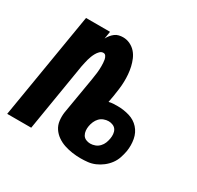

<svg xmlns="http://www.w3.org/2000/svg" viewBox="-130 -680 853 831"><g transform="rotate(30 296.5 -265.0)"><path d="M364 8Q343 8 322 5Q301 2 281.5 -4.5Q262 -11 245.5 -22.5Q229 -34 218 -50.5Q207 -67 204.5 -88Q202 -109 205 -130L236 -313Q237 -322 238.5 -330.5Q240 -339 241 -347.5Q242 -356 242.5 -364.5Q243 -373 243 -381.5Q243 -390 242.5 -398.5Q242 -407 240.5 -415Q239 -423 234.5 -430Q230 -437 222 -437Q212 -437 204.5 -429.5Q197 -422 192 -413Q187 -404 183.5 -395Q180 -386 177.5 -377Q175 -368 173 -358.5Q171 -349 169 -340L113 0H-7L81 -530H201L195 -493Q200 -503 207 -511.5Q214 -520 222.5 -526.5Q231 -533 241.5 -535.5Q252 -538 262 -538Q281 -538 297.5 -530Q314 -522 325.5 -509Q337 -496 344 -479.5Q351 -463 355 -445.5Q359 -428 360.5 -409.5Q362 -391 361.5 -372.5Q361 -354 358.5 -335Q356 -316 353 -297L347 -264Q358 -267 369 -267.5Q380 -268 391 -268Q421 -268 449.5 -259.5Q478 -251 497 -230Q516 -209 521.5 -179.5Q527 -150 522 -119Q519 -102 513 -84Q507 -66 495.5 -50.5Q484 -35 468.5 -23Q453 -11 435.5 -3.5Q418 4 400 6Q382 8 364 8ZM368 -68Q380 -68 392 -72.5Q404 -77 413 -86.5Q422 -96 426.5 -107.5Q431 -119 433 -131Q435 -142 434 -153.5Q433 -165 427.5 -174Q422 -183 411.5 -187.5Q401 -192 390 -192Q378 -192 366 -187.5Q354 -183 345.5 -174Q337 -165 332 -153.5Q327 -142 325 -130Q323 -119 324 -107.5Q325 -96 330.5 -86.5Q336 -77 346.5 -72.5Q357 -68 368 -68Z"/></g></svg>

Font: Iosevka Curly Extended
Style: Bold Italic
Weight: 700
Width: 7
Italic angle: -9°
Monospace: yes
Designer: Belleve Invis
Foundry: Belleve Invis
Version: Version 11.1.0; ttfautohint (v1.8.3)